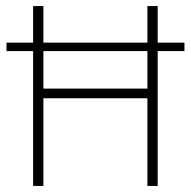

<svg xmlns="http://www.w3.org/2000/svg" viewBox="-20 -615 631 635"><path d="M1.5 -446V-474H590V-446ZM89.5 0V-595H123.5V-322H467.5V-595H501.5V0H467.5V-290H123.5V0Z"/></svg>

Font: Encode Sans SC SemiCondensed Thin
Style: Regular
Weight: 250
Width: 4
Designer: Multiple Designers
Foundry: Impallari Type
Version: Version 3.002